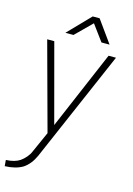

<svg xmlns="http://www.w3.org/2000/svg" viewBox="-156 -765 764 1100"><g transform="rotate(15 225.5 -214.5)"><path d="M67 206Q83 195 98 177.5Q113 160 120 142L175 19L34 -500H76L200 -36L398 -500H442L157 158Q133 211 93 238Q51 263 -13 265L-16 229Q36 227 67 206ZM252 -694H293L387 -563H339L269 -658L173 -563H125Z"/></g></svg>

Font: Bellota Text Light
Style: Italic
Weight: 300
Italic angle: -7.5°
Designer: Kemie Guaida
Foundry: Kemie Guaida
Version: Version 4.001